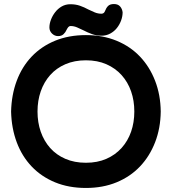

<svg xmlns="http://www.w3.org/2000/svg" viewBox="-20 -902 851 952"><path d="M406 -728Q490 -728 558 -700Q626 -672 674 -621.5Q722 -571 749 -501.5Q776 -432 777 -349Q776 -266 749 -196.5Q722 -127 674 -76.5Q626 -26 558 2Q490 30 406 30Q321 30 253 2Q185 -26 137 -76.5Q89 -127 63 -196.5Q37 -266 35 -349Q37 -432 63 -501.5Q89 -571 137 -621.5Q185 -672 253 -700Q321 -728 406 -728ZM406 -95Q463 -95 507.5 -114.5Q552 -134 583 -168.5Q614 -203 630 -249Q646 -295 646 -349Q646 -403 630 -449Q614 -495 583 -529.5Q552 -564 507.5 -583.5Q463 -603 406 -603Q349 -603 304 -583.5Q259 -564 228.5 -529.5Q198 -495 182 -449Q166 -403 166 -349Q166 -295 182 -249Q198 -203 228.5 -168.5Q259 -134 304 -114.5Q349 -95 406 -95ZM329 -881Q355 -881 376.5 -873.5Q398 -866 418 -855Q434 -847 450 -840.5Q466 -834 483 -834Q496 -834 501 -848Q506 -862 515.5 -872Q525 -882 545 -882Q565 -882 575.5 -870Q586 -858 588 -841Q588 -821 580.5 -800.5Q573 -780 559.5 -763Q546 -746 526.5 -735.5Q507 -725 484 -725Q458 -725 436 -733Q414 -741 393 -752Q377 -760 361.5 -766.5Q346 -773 330 -773Q323 -773 318.5 -767.5Q314 -762 310 -754Q305 -742 295 -732.5Q285 -723 268 -723Q251 -723 238 -735.5Q225 -748 225 -766Q225 -784 232.5 -804Q240 -824 253.5 -841.5Q267 -859 286 -870Q305 -881 329 -881Z"/></svg>

Font: Varela Round Precious
Style: Bold
Weight: 700
Version: Version 1.000